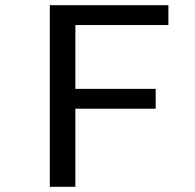

<svg xmlns="http://www.w3.org/2000/svg" viewBox="-20 -720 750 740"><path d="M629 -623.5H270.5V-377.5H580V-301H270.5V0H172V-700H629Z"/></svg>

Font: League Mono
Style: Regular
Weight: 400
Width: 6
Designer: Tyler Finck
Foundry: The League of Moveable Type / Tyler Finck
Version: Version 2.300;RELEASE